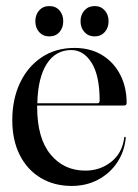

<svg xmlns="http://www.w3.org/2000/svg" viewBox="-20 -603 456 633"><path d="M397.5 -263.5Q397.5 -255 388 -255H102.5Q102.5 -253 102.5 -250.5Q102.5 -147.5 146.5 -94Q190.5 -40.5 261 -40.5Q310.5 -40.5 346.8 -69.5Q383 -98.5 389.5 -148.5Q389.5 -152 391.5 -152Q395 -152 394.5 -147.5Q390 -102.5 366 -66.8Q342 -31 303.2 -10.5Q264.5 10 216.5 10Q158 10 113.8 -16.8Q69.5 -43.5 45 -92.2Q20.5 -141 20.5 -207Q20.5 -276 46 -329.8Q71.5 -383.5 117.5 -414.2Q163.5 -445 225.5 -445Q278 -445 316.5 -421.5Q355 -398 376.2 -357Q397.5 -316 397.5 -263.5ZM215 -438Q163.5 -438 134.2 -392.5Q105 -347 103 -262.5H301Q308.5 -262.5 308.5 -271Q308.5 -354 282 -396Q255.5 -438 215 -438ZM142.5 -483Q122 -483 109.2 -497.2Q96.5 -511.5 96.5 -533Q96.5 -554.5 109.2 -568.8Q122 -583 142.5 -583Q163.5 -583 176 -568.8Q188.5 -554.5 188.5 -533Q188.5 -511.5 176 -497.2Q163.5 -483 142.5 -483ZM292 -483Q271.5 -483 258.5 -497.2Q245.5 -511.5 245.5 -533Q245.5 -554.5 258.5 -568.8Q271.5 -583 292 -583Q312.5 -583 325.2 -568.8Q338 -554.5 338 -533Q338 -511.5 325.2 -497.2Q312.5 -483 292 -483Z"/></svg>

Font: Fraunces 144pt S000
Style: Regular
Weight: 400
Version: Version 1.000; ttfautohint (v1.8.3)